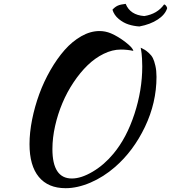

<svg xmlns="http://www.w3.org/2000/svg" viewBox="-20 -903 897 1007"><path d="M562 -728Q599.6 -711.9 638.4 -681.9Q677.2 -651.9 679.2 -636.2Q647 -643.1 613.8 -643.1Q569.3 -643.1 523.9 -620.8Q478.5 -598.6 439.5 -560.8Q400.4 -522.9 366 -471.4Q331.5 -419.9 307.4 -362.5Q283.2 -305.2 269 -242.4Q254.9 -179.7 254.9 -121.1Q254.9 33.2 356.9 33.2Q405.8 33.2 466.3 -2.7Q526.9 -38.6 575.2 -97.2Q644 -179.7 685.1 -305.2Q726.1 -430.7 726.1 -554.2Q726.1 -576.7 724.9 -595.2Q723.6 -613.8 722.7 -622.3Q721.7 -630.9 720 -640.9Q718.3 -650.9 717.8 -652.8Q731.9 -646 739.5 -641.6Q747.1 -637.2 760.7 -625Q774.4 -612.8 781.7 -598.4Q789.1 -584 794.9 -558.3Q800.8 -532.7 800.8 -500Q800.8 -364.3 740.2 -237.5Q679.7 -110.8 583 -26.9Q522.9 25.4 454.6 54.7Q386.2 84 324.2 84Q232.4 84 183.6 24.9Q134.8 -34.2 134.8 -147Q134.8 -207.5 148.4 -275.9Q162.1 -344.2 186 -409.7Q210 -475.1 244.6 -535.4Q279.3 -595.7 319.1 -640.9Q358.9 -686 406.5 -713.1Q454.1 -740.2 502 -740.2Q532.7 -740.2 562 -728ZM710.9 -764.2Q681.2 -766.1 654.3 -774.7Q627.4 -783.2 603 -803.2Q578.6 -823.2 569.8 -852.1Q583 -866.7 597.4 -873.3Q611.8 -879.9 639.2 -882.8Q662.6 -824.2 736.8 -818.8Q805.2 -829.6 840.8 -879.9Q851.6 -877 856.9 -860.8Q847.2 -827.1 807.9 -801Q768.6 -774.9 710.9 -764.2Z"/></svg>

Font: Kaushan Script
Style: Regular
Weight: 400
Designer: Pablo Impallari
Foundry: Pablo Impallari
Version: Version 1.002